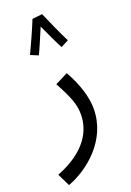

<svg xmlns="http://www.w3.org/2000/svg" viewBox="-197 -742 701 1031"><g transform="rotate(-20 153.5 -226.0)"><path d="M130 -676C114 -635 64 -524 51 -498L95 -480C103 -495 135 -569 157 -622C177 -578 212 -503 225 -480L269 -503C247 -544 204 -643 187 -682ZM9 230C123 188 274 70 274 -111C274 -172 253 -250 203 -339L130 -302C181 -209 199 -161 199 -106C199 -15 148 90 -26 158Z"/></g></svg>

Font: Noto Sans Arabic SemCond
Style: Regular
Weight: 400
Width: 4
Designer: Monotype Design Team, Nadine Chahine, Nizar Qandah and Khaled Hosny
Foundry: Monotype Imaging Inc.
Version: Version 2.012